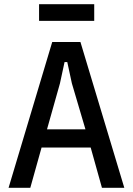

<svg xmlns="http://www.w3.org/2000/svg" viewBox="-20 -899 636 919"><path d="M468 0 414 -193H179L125 0H21L230 -698H365L575 0ZM324 -500 302 -602H289L267 -500L205 -280H389ZM167 -879H431V-799H167Z"/></svg>

Font: IBM Plex Sans Condensed Medium
Style: Regular
Weight: 500
Width: 3
Designer: Mike Abbink, Paul van der Laan, Pieter van Rosmalen
Foundry: Bold Monday
Version: Version 1.3